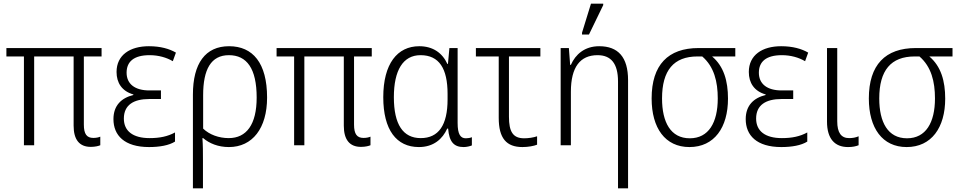

<svg xmlns="http://www.w3.org/2000/svg" viewBox="-20 -795 5265 1051"><path d="M477 9C501 9 520 4 529 0V-47C520 -43 507 -40 491 -40C455 -40 439 -61 439 -113V-486H536V-532H15V-486H111V0H167V-486H383V-107C383 -30 415 9 477 9Z M796 10C853 10 905 1 938 -20V-70C898 -48 854 -39 799 -39C707 -39 658 -78 658 -146C658 -220 711 -253 797 -253H861V-300H797C719 -300 673 -335 673 -397C673 -457 712 -493 799 -493C848 -493 892 -480 926 -460L943 -507C907 -528 858 -542 795 -542C692 -542 618 -494 618 -401C618 -342 647 -296 710 -278V-275C645 -259 601 -218 601 -143C601 -54 661 10 796 10Z M1036 236H1091V84C1091 40 1091 0 1088 -39H1092C1126 -10 1174 10 1233 10C1362 10 1442 -93 1442 -261C1442 -450 1364 -542 1234 -542C1104 -542 1036 -448 1036 -277ZM1232 -39C1178 -39 1126 -58 1092 -91V-274C1092 -415 1135 -493 1233 -493C1331 -493 1385 -420 1385 -261C1385 -113 1329 -39 1232 -39Z M1956 9C1980 9 1999 4 2008 0V-47C1999 -43 1986 -40 1970 -40C1934 -40 1918 -61 1918 -113V-486H2015V-532H1494V-486H1590V0H1646V-486H1862V-107C1862 -30 1894 9 1956 9Z M2273 10C2354 10 2403 -35 2428 -91H2433C2439 -18 2465 10 2518 10C2535 10 2554 5 2563 1V-44C2554 -40 2541 -38 2530 -38C2501 -38 2485 -59 2485 -122V-532H2440L2432 -445H2429C2401 -506 2349 -542 2275 -542C2155 -542 2078 -446 2078 -263C2078 -84 2150 10 2273 10ZM2283 -39C2186 -39 2136 -114 2136 -263C2136 -410 2186 -493 2282 -493C2384 -493 2430 -420 2430 -281V-251C2430 -110 2381 -39 2283 -39Z M2840 10C2871 10 2903 4 2920 -3V-49C2900 -42 2873 -38 2849 -38C2788 -38 2766 -74 2766 -156V-486H2938V-532H2585V-486H2710V-150C2710 -38 2752 10 2840 10Z M3166 -606H3204L3282 -767V-775H3215L3166 -616ZM3363 236H3418V-356C3418 -483 3363 -542 3260 -542C3180 -542 3130 -497 3105 -440H3101L3094 -532H3049V0H3105V-293C3105 -428 3156 -493 3251 -493C3324 -493 3363 -448 3363 -349Z M3754 10C3890 10 3965 -97 3965 -255C3965 -352 3942 -432 3878 -486H4005V-532H3804C3637 -532 3547 -440 3547 -256C3547 -94 3621 10 3754 10ZM3756 -38C3651 -38 3604 -126 3604 -256C3604 -410 3668 -486 3798 -486H3824C3889 -430 3909 -348 3909 -256C3909 -124 3859 -38 3756 -38Z M4257 10C4314 10 4366 1 4399 -20V-70C4359 -48 4315 -39 4260 -39C4168 -39 4119 -78 4119 -146C4119 -220 4172 -253 4258 -253H4322V-300H4258C4180 -300 4134 -335 4134 -397C4134 -457 4173 -493 4260 -493C4309 -493 4353 -480 4387 -460L4404 -507C4368 -528 4319 -542 4256 -542C4153 -542 4079 -494 4079 -401C4079 -342 4108 -296 4171 -278V-275C4106 -259 4062 -218 4062 -143C4062 -54 4122 10 4257 10Z M4622 10C4647 10 4665 6 4680 0V-49C4664 -42 4647 -39 4628 -39C4585 -39 4563 -68 4563 -131V-532H4507V-129C4507 -35 4550 10 4622 10Z M4943 10C5079 10 5154 -97 5154 -255C5154 -352 5131 -432 5067 -486H5194V-532H4993C4826 -532 4736 -440 4736 -256C4736 -94 4810 10 4943 10ZM4945 -38C4840 -38 4793 -126 4793 -256C4793 -410 4857 -486 4987 -486H5013C5078 -430 5098 -348 5098 -256C5098 -124 5048 -38 4945 -38Z"/></svg>

Font: Noto Sans SemiCondensed Light
Style: Regular
Weight: 300
Width: 4
Designer: Monotype Design Team
Foundry: Monotype Imaging Inc.
Version: Version 2.013